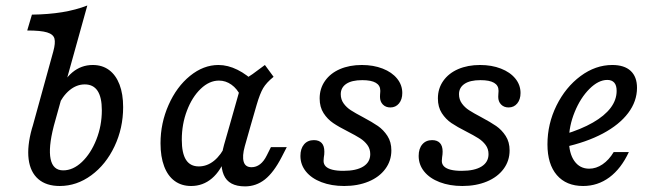

<svg xmlns="http://www.w3.org/2000/svg" viewBox="-20 -661 2388 694"><path d="M78.4 -550.8 95.4 -608.1Q155.2 -608.9 204.6 -616.9Q254.1 -625 295.6 -641.1L174.7 -206.7H98.6L172.8 -475.8Q180.9 -505.6 176.9 -521.3Q172.8 -537 150.2 -543.9Q127.6 -550.8 78.4 -550.8ZM95.3 -196 98.6 -206.7H174.7L173.9 -203.5Q154.5 -127.6 162.9 -86.4Q171.4 -45.2 208.5 -45.2Q244.2 -45.2 276.4 -75.8Q308.5 -106.5 328.3 -156.6Q348.1 -206.7 348.1 -262.4Q348.1 -309.2 332.7 -332.6Q317.3 -355.9 286.4 -355.9Q257 -355.9 231.5 -335Q206 -314 188.4 -275.3L190.9 -322.1Q208.8 -372.1 241.2 -399.1Q273.5 -426.1 315.3 -426.1Q349.6 -426.1 374.2 -408Q398.8 -389.8 412 -355.5Q425.1 -321.3 425.1 -273.7Q425.1 -197.8 393.9 -132Q362.8 -66.2 310.1 -27.5Q257.3 11.3 195.9 11.3Q147.2 11.3 118.4 -13.7Q89.5 -38.7 83.5 -85.5Q77.6 -132.3 95.3 -196Z M560.2 -143.1Q560.2 -215.9 589.3 -281.6Q618.3 -347.3 666.8 -386.7Q715.2 -426.1 769.6 -426.1Q803.5 -426.1 838.4 -408.8Q873.4 -391.5 906.3 -358.4L849.7 -314.2Q837.1 -340.4 816.5 -355Q795.8 -369.7 771.4 -369.7Q736.4 -369.7 705.4 -339.9Q674.4 -310.2 655.8 -261.2Q637.1 -212.2 637.1 -155.9Q637.1 -107.3 652.3 -83.4Q667.5 -59.5 698.6 -59.5Q728.5 -59.5 753.8 -80Q779.1 -100.6 797.1 -138.9L796.7 -95.5Q778.5 -43.8 746 -16.2Q713.6 11.3 670.9 11.3Q636.1 11.3 611.3 -6.9Q586.5 -25 573.4 -59.7Q560.2 -94.5 560.2 -143.1ZM937.5 -426.1 968.9 -383.4Q943 -362.3 931.3 -342.6Q919.6 -322.9 907.6 -281.8L885.9 -206.7H809.7L856.2 -370.8Q874 -379.9 892.8 -393.1Q911.6 -406.4 937.5 -426.1ZM889.2 -56.6Q906.1 -56.6 920.1 -67.4Q934.1 -78.2 944.6 -99.8L959.3 -129.2H1016.6L998.4 -93.8Q969.6 -37.8 937.7 -12.5Q905.7 12.7 865.8 12.7Q806.3 12.7 788.8 -28.9Q771.2 -70.5 789.9 -137.7L809.7 -206.7H885.9L864.7 -131.9Q855 -96.6 860.8 -76.6Q866.5 -56.6 889.2 -56.6Z M1065.9 -97.4Q1065.9 -123.7 1079 -139.1Q1092.1 -154.5 1114.6 -154.5Q1133.1 -154.5 1142.8 -144Q1152.4 -133.6 1152.4 -112.9Q1152.4 -107.7 1152 -102.6Q1151.5 -97.4 1150.5 -92.3Q1150.5 -88.2 1150 -85.7Q1149.6 -83.2 1149.6 -79.2Q1149.6 -67.4 1157.6 -59.4Q1165.7 -51.5 1181.7 -47.5Q1197.6 -43.5 1221.5 -43.5Q1268 -43.5 1293.2 -59.2Q1318.3 -74.9 1318.3 -103.9Q1318.3 -122.9 1307.9 -137Q1297.5 -151.1 1281.5 -161.3Q1265.4 -171.5 1238.1 -185.5Q1204.9 -202.2 1184.3 -216.2Q1163.7 -230.1 1149.6 -252Q1135.4 -274 1135.4 -305.2Q1135.4 -341.1 1154.8 -368.6Q1174.1 -396.2 1208.7 -411.2Q1243.3 -426.1 1287.8 -426.1Q1329.8 -426.1 1363.1 -413.1Q1396.4 -400.2 1415.2 -377.1Q1434.1 -354 1434.1 -324.8Q1434.1 -301.6 1422.2 -287.1Q1410.3 -272.6 1390.9 -272.6Q1374.3 -272.6 1363.9 -283.2Q1353.5 -293.8 1353.5 -310.8Q1353.5 -315.2 1353.7 -318.1Q1353.9 -321 1354.2 -325.2Q1354.4 -327.9 1354.5 -329.4Q1354.6 -330.9 1354.6 -333.4Q1354.6 -352.2 1338.4 -361.7Q1322.2 -371.3 1289.5 -371.3Q1251.4 -371.3 1231.5 -357.8Q1211.7 -344.4 1211.7 -320.5Q1211.7 -301.5 1222.1 -287.1Q1232.5 -272.6 1248.2 -262.5Q1263.9 -252.3 1292 -237.5Q1325.9 -219.4 1346.1 -205.5Q1366.2 -191.5 1380.4 -169.7Q1394.6 -147.8 1394.6 -117.3Q1394.6 -79.8 1372.8 -50.4Q1351.1 -20.9 1312.2 -4.8Q1273.3 11.3 1224 11.3Q1178.1 11.3 1142 -2.5Q1106 -16.2 1085.9 -41Q1065.9 -65.7 1065.9 -97.4Z M1493.3 -97.4Q1493.3 -123.7 1506.4 -139.1Q1519.5 -154.5 1542 -154.5Q1560.5 -154.5 1570.2 -144Q1579.9 -133.6 1579.9 -112.9Q1579.9 -107.7 1579.4 -102.6Q1578.9 -97.4 1578 -92.3Q1577.9 -88.2 1577.5 -85.7Q1577 -83.2 1577 -79.2Q1577 -67.4 1585.1 -59.4Q1593.1 -51.5 1609.1 -47.5Q1625.1 -43.5 1648.9 -43.5Q1695.4 -43.5 1720.6 -59.2Q1745.8 -74.9 1745.8 -103.9Q1745.8 -122.9 1735.3 -137Q1724.9 -151.1 1708.9 -161.3Q1692.8 -171.5 1665.5 -185.5Q1632.3 -202.2 1611.7 -216.2Q1591.2 -230.1 1577 -252Q1562.8 -274 1562.8 -305.2Q1562.8 -341.1 1582.2 -368.6Q1601.6 -396.2 1636.1 -411.2Q1670.7 -426.1 1715.2 -426.1Q1757.2 -426.1 1790.5 -413.1Q1823.8 -400.2 1842.7 -377.1Q1861.5 -354 1861.5 -324.8Q1861.5 -301.6 1849.6 -287.1Q1837.7 -272.6 1818.3 -272.6Q1801.7 -272.6 1791.3 -283.2Q1780.9 -293.8 1780.9 -310.8Q1780.9 -315.2 1781.2 -318.1Q1781.4 -321 1781.6 -325.2Q1781.8 -327.9 1781.9 -329.4Q1782 -330.9 1782 -333.4Q1782 -352.2 1765.8 -361.7Q1749.6 -371.3 1716.9 -371.3Q1678.8 -371.3 1659 -357.8Q1639.1 -344.4 1639.1 -320.5Q1639.1 -301.5 1649.5 -287.1Q1659.9 -272.6 1675.6 -262.5Q1691.3 -252.3 1719.4 -237.5Q1753.3 -219.4 1773.5 -205.5Q1793.6 -191.5 1807.8 -169.7Q1822 -147.8 1822 -117.3Q1822 -79.8 1800.3 -50.4Q1778.5 -20.9 1739.6 -4.8Q1700.7 11.3 1651.4 11.3Q1605.5 11.3 1569.4 -2.5Q1533.4 -16.2 1513.3 -41Q1493.3 -65.7 1493.3 -97.4Z M1958.8 -139.2Q1958.8 -213.2 1991.5 -279.5Q2024.3 -345.8 2078.4 -386Q2132.5 -426.1 2193.2 -426.1Q2236.6 -426.1 2259.5 -404.9Q2282.5 -383.6 2282.5 -343.6Q2282.5 -294.8 2250.6 -252.5Q2218.7 -210.2 2159.1 -178.4Q2099.4 -146.7 2018.3 -129L2019.1 -175Q2081 -193.7 2123.1 -218Q2165.3 -242.2 2187.1 -271Q2208.9 -299.9 2208.9 -332.5Q2208.9 -352.4 2200.3 -362.2Q2191.6 -372.1 2175.2 -372.1Q2143.1 -372.1 2110.6 -339.7Q2078.1 -307.3 2057.3 -256.3Q2036.5 -205.3 2036.5 -155.1Q2036.5 -106.7 2056.1 -79Q2075.7 -51.3 2109.6 -51.3Q2134.8 -51.3 2157.9 -67Q2181.1 -82.7 2198.2 -111.3H2253Q2225.1 -51.4 2182.8 -20Q2140.4 11.3 2087.8 11.3Q2026.7 11.3 1992.7 -28.2Q1958.8 -67.7 1958.8 -139.2Z"/></svg>

Font: Playfair Micro SmCond SmLight
Style: Italic
Weight: 360
Width: 4
Italic angle: -15.6°
Designer: Claus Eggers Sørensen
Foundry: Claus Eggers Sørensen
Version: Version 2.203;Glyphs 3.3 (3326)